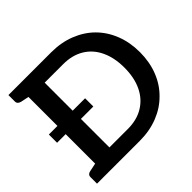

<svg xmlns="http://www.w3.org/2000/svg" viewBox="-172 -913 1105 1105"><g transform="rotate(-45 381.0 -360.5)"><path d="M102 0V-721H376Q457 -721 524 -694.5Q591 -668 638 -621Q686 -573 712 -506.5Q738 -440 738 -361Q738 -281 712 -214.5Q686 -148 638 -101Q591 -53 524 -26.5Q457 0 376 0ZM226 -97H376Q450 -97 503 -129.5Q556 -162 584 -221Q612 -280 612 -361Q612 -441 584 -500.5Q556 -560 503 -592Q450 -624 376 -624H226ZM28 0V-52Q28 -64 34.5 -70.5Q41 -77 53 -79L116 -92L129 0ZM129 -721 116 -629 53 -642Q41 -645 34.5 -651.5Q28 -658 28 -670V-721ZM32 -329V-396H327V-329Z"/></g></svg>

Font: Aleo SemiBold
Style: Regular
Weight: 600
Designer: Alessio Laiso
Foundry: Alessio Laiso
Version: Version 2.001;gftools[0.9.29]